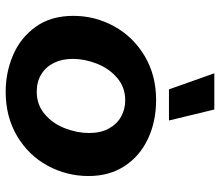

<svg xmlns="http://www.w3.org/2000/svg" viewBox="-70 -709 790 690"><g transform="rotate(90 325.0 -364.0)"><path d="M37 -232.4Q37 -311.2 74.7 -379.5Q112.4 -447.8 181.3 -488.9Q250.2 -530 339.4 -530Q417 -530 479.3 -500.5Q541.6 -471 577.1 -416.3Q612.6 -361.6 612.6 -287.6Q612.6 -208.6 575.4 -140.1Q538.2 -71.6 469.1 -30.5Q400 10.6 309.6 10.6Q241.2 10.6 178.9 -15.6Q116.6 -41.8 76.8 -96.6Q37 -151.4 37 -232.4ZM458 -288.8Q458 -330.4 442.2 -359.6Q426.4 -388.8 399.7 -403.9Q373 -419 340.8 -419Q293.2 -419 259.3 -389.6Q225.4 -360.2 208.5 -316.3Q191.6 -272.4 191.6 -231.2Q191.6 -192 206 -162.8Q220.4 -133.6 247.1 -117.3Q273.8 -101 309.2 -101Q356.8 -101 390.7 -130.1Q424.6 -159.2 441.3 -203.1Q458 -247 458 -288.8ZM243.4 -739.2H373.6L413 -576.2H301.2Z"/></g></svg>

Font: Fixel Italic Variable 20240409 Display Thin
Style: Italic
Weight: 100
Italic angle: -10°
Designer: AlfaBravo + MacPaw
Foundry: Kyrylo Tkachov, Marchela Mozhyna, Serhii Makarenko, Maria Weinstein, Zakhar Kryvoshyya
Version: Version 1.211;Glyphs 3.2 (3225)